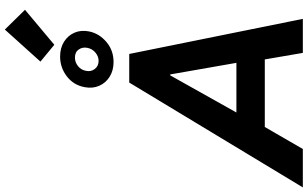

<svg xmlns="http://www.w3.org/2000/svg" viewBox="-306 -1016 1275 796"><g transform="rotate(-90 332.0 -617.5)"><path d="M473.1 -784.7Q438.5 -784.7 412.6 -800.8Q386.7 -816.9 374.8 -844.2Q362.8 -871.6 369.1 -904.3Q377.4 -950.2 413.8 -978.3Q450.2 -1006.3 496.1 -1006.3Q531.7 -1006.3 557.6 -990Q583.5 -973.6 595.2 -946.3Q606.9 -918.9 600.1 -885.7Q591.8 -844.7 556.9 -814.7Q522 -784.7 473.1 -784.7ZM478 -846.7Q496.6 -846.7 512.5 -859.9Q528.3 -873 532.2 -893.6Q536.1 -913.1 525.4 -929Q514.6 -944.8 491.7 -944.8Q472.7 -944.8 456.8 -932.4Q440.9 -919.9 437 -899.9Q432.1 -878.9 444.3 -862.8Q456.5 -846.7 478 -846.7ZM544.9 -1030.3 475.1 -1087.9 607.9 -1235.4 689.9 -1151.9ZM-46.4 0 388.2 -719.7H506.8L652.3 0H511.2L478 -193.4L475.1 -246.1L421.9 -549.8H418L248 -246.6L224.1 -192.4L112.8 0ZM142.6 -157.7 167 -275.4H552.7L528.8 -157.7Z"/></g></svg>

Font: Reddit Sans
Style: Bold Italic
Weight: 700
Italic angle: -11.25°
Designer: Stephen Hutchings
Version: Version 1.013